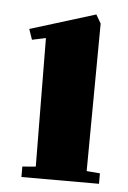

<svg xmlns="http://www.w3.org/2000/svg" viewBox="-41 -498 354 530"><g transform="rotate(5 135.5 -232.5)"><path d="M38 -29 75 -32 72 -388 34 -380 24 -409 205 -465 219 -441 216 -32 253 -29V0H38Z"/></g></svg>

Font: Rakkas
Style: Regular
Weight: 400
Designer: Zeynep Akay
Foundry: Zeynep Akay
Version: Version 2.000